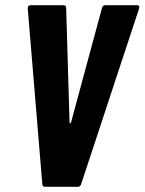

<svg xmlns="http://www.w3.org/2000/svg" viewBox="-20 -720 557 740"><path d="M143 -11 87 -687V-689Q87 -700 99 -700H224Q235 -700 235 -689L248 -249Q248 -245 250.5 -245Q253 -245 254 -249L373 -689Q376 -700 387 -700H508Q520 -700 516 -687L293 -11Q290 0 279 0H154Q143 0 143 -11Z"/></svg>

Font: Barlow Condensed
Style: Bold Italic
Weight: 700
Width: 3
Italic angle: -7°
Designer: Jeremy Tribby
Foundry: Tribby Type
Version: Version 1.408